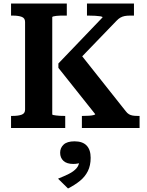

<svg xmlns="http://www.w3.org/2000/svg" viewBox="-20 -730 838 1095"><path d="M43 0V-69H54Q84 -69 103.5 -76Q123 -83 123 -105V-605Q123 -627 103.5 -634Q84 -641 54 -641H43V-710H361V-641H351Q339 -641 325.5 -641Q312 -641 301.5 -639.5Q291 -638 284.5 -636.5Q278 -635 278 -632V-78Q278 -75 284 -74Q290 -73 300 -71.5Q310 -70 321.5 -69.5Q333 -69 344 -69H352V0ZM447 0V-69H455Q472 -69 487.5 -70Q503 -71 513 -73.5Q523 -76 523 -79L313 -343V-368L565 -631Q565 -635 553 -637Q541 -639 523 -640Q505 -641 487 -641H476V-710H744V-641H721Q704 -641 691 -638.5Q678 -636 666.5 -629.5Q655 -623 644 -611L396 -354L429 -434L697 -96Q706 -84 715.5 -78.5Q725 -73 736.5 -71Q748 -69 763 -69H776V0ZM368 345 311 289Q346 275 373 261.5Q400 248 416 230Q432 212 432 186L447 194Q437 200 424 202.5Q411 205 398 205Q361 205 342 187.5Q323 170 323 141Q323 113 343 94.5Q363 76 405 76Q451 76 474 100Q497 124 497 170Q497 214 481 246Q465 278 436 301.5Q407 325 368 345Z"/></svg>

Font: Roboto Serif 20pt SemiBold
Style: Regular
Weight: 600
Version: Version 1.008